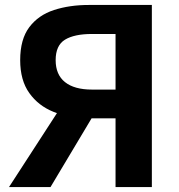

<svg xmlns="http://www.w3.org/2000/svg" viewBox="-20 -761 729 781"><path d="M450 0V-279.6H333.4Q259.3 -281.3 197.7 -306Q136 -330.7 99.1 -382.6Q62.1 -434.4 62.1 -516.4Q62.1 -601.3 99.2 -650.5Q136.3 -699.7 199.8 -720.3Q263.3 -740.8 340.6 -740.8H597.7V0ZM354.3 -396.6H450V-622.8H354.3Q282.4 -622.8 244.4 -599.6Q206.4 -576.4 206.4 -516.4Q206.4 -457.3 244.4 -427Q282.4 -396.6 354.3 -396.6ZM16.6 0 271.8 -393.7 375.4 -317.9 185.4 0Z"/></svg>

Font: Noto Sans TC Thin
Style: Regular
Weight: 100
Designer: Ryoko NISHIZUKA 西塚涼子 (kana, bopomofo & ideographs); Paul D. Hunt (Latin, Greek & Cyrillic); Sandoll Communications 산돌커뮤니
Foundry: Adobe
Version: Version 2.004-H2;hotconv 1.0.118;makeotfexe 2.5.65603